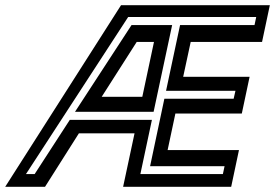

<svg xmlns="http://www.w3.org/2000/svg" viewBox="-72 -720 1074 740"><path d="M-52 0 394.5 -700H968L938 -558.5H663L634 -424H890L860 -282.5H604L574 -141.5H849L819 0H402.5L446.5 -206H232L101.5 0ZM28 -49H61.5L197 -258H513.5L469 -49H787L793.5 -79.5H506.5L561.5 -339.5H828.5L835.5 -370H568L622 -623.5H909L915.5 -654.5H422ZM217 -289 435 -623.5H591.5L520 -289ZM320 -347H476.5L521.5 -558.5H455Z"/></svg>

Font: Tourney Expanded SemiBold
Style: Italic
Weight: 600
Width: 7
Italic angle: -12°
Designer: Tyler Finck
Foundry: Etcetera Type Co
Version: Version 1.010; ttfautohint (v1.8.3)